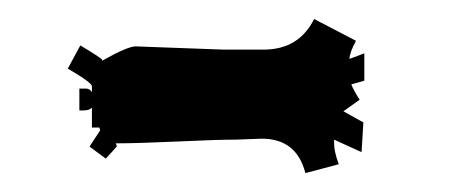

<svg xmlns="http://www.w3.org/2000/svg" viewBox="-20 -435 482 202"><path d="M74.2 -280.8Q85.4 -297.9 85.4 -297.9L84.5 -300.8H76.7V-321.8Q74.2 -318.8 67.4 -318.8H63.5V-341.8H70.3Q74.7 -341.8 76.7 -337.9V-344.2Q76.7 -348.1 51.3 -362.8L64.5 -387.2Q87.4 -373.5 87.4 -372.1V-371.1Q114.3 -386.2 122.6 -386.2L215.3 -382.8H257.3Q294.4 -382.8 310.5 -415L354.5 -392.1Q347.7 -379.4 347.7 -373L363.3 -378.9V-350.1L349.6 -346.2Q352.1 -339.8 358.4 -330.1L341.3 -317.9L362.3 -306.2L360.4 -274.9L331.5 -288.1V-284.2Q331.5 -275.4 336.4 -262.2L301.3 -252.9Q292 -289.1 255.4 -289.1L228.5 -288.1Q208 -288.1 166.3 -286.1Q124.5 -284.2 101.6 -284.2Q102.5 -283.2 102.5 -282.2Q102.5 -281.2 103.5 -281.7Q101.6 -279.3 91.3 -268.1Z"/></svg>

Font: Eater
Style: Regular
Weight: 400
Version: Version 001.002